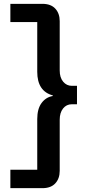

<svg xmlns="http://www.w3.org/2000/svg" viewBox="-20 -813 449 1000"><path d="M201 -793Q245 -793 268 -768Q291 -743 291 -703V-446Q291 -409 309 -387.5Q327 -366 354 -366H381V-270H354Q326 -270 308.5 -248Q291 -226 291 -189V77Q291 117 268 142Q245 167 201 167H34V71H174V-193Q174 -246 196.5 -276.5Q219 -307 255 -313V-316Q174 -338 174 -439V-698H34V-793Z"/></svg>

Font: Mona Sans SemiBold
Style: Regular
Weight: 600
Designer: Deni Anggara
Foundry: GitHub
Version: Version 2.000;Glyphs 3.2.3 (3260)